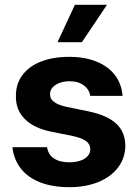

<svg xmlns="http://www.w3.org/2000/svg" viewBox="-20 -776 579 807"><path d="M272.5 -434.6Q249 -434.6 230.2 -427.5Q211.4 -420.4 200.7 -408Q189.9 -395.5 190.4 -379.9Q189 -342.3 258.8 -327.1L353.5 -307.6Q430.7 -291.5 468.5 -256.3Q506.3 -221.2 506.8 -164.1Q506.3 -112.3 476.8 -72.8Q447.3 -33.2 394 -11.2Q340.8 10.7 271.5 10.7Q200.7 10.7 148.9 -9.5Q97.2 -29.8 67.6 -67.6Q38.1 -105.5 32.2 -157.2H177.7Q182.6 -126 207 -109.9Q231.4 -93.8 271.5 -93.8Q311 -93.8 335.2 -108.9Q359.4 -124 359.4 -149.4Q359.4 -169.9 342 -182.9Q324.7 -195.8 287.1 -204.1L199.2 -221.7Q124 -236.3 85 -274.9Q45.9 -313.5 46.9 -372.1Q46.4 -422.4 73.7 -459.7Q101.1 -497.1 151.9 -517.1Q202.6 -537.1 270.5 -537.1Q336.4 -537.1 385.7 -517.1Q435.1 -497.1 463.1 -460.2Q491.2 -423.3 495.1 -373H359.4Q355 -400.9 331.5 -417.7Q308.1 -434.6 272.5 -434.6ZM294.9 -755.9H429.7L324.2 -598.6H221.7Z"/></svg>

Font: Pretendard
Style: Bold
Weight: 700
Designer: Base glyphs from Inter by Rasmus Andersson; Hangeul glyphs from Noto Sans CJK(Source Han Sans) by Jang Soo-young and Kan
Foundry: Kil Hyung-jin
Version: Version 1.309